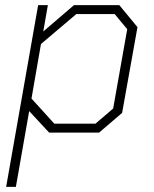

<svg xmlns="http://www.w3.org/2000/svg" viewBox="-20 -518 603 750"><path d="M129 -498H167L149 -395L269 -498H446L517 -412L457 -77L367 0H172L94 -84L42 212H4ZM353 -35 422 -94 477 -404 428 -463H278L140 -346L103 -133L192 -35Z"/></svg>

Font: Chakra Petch ExtraLight
Style: Italic
Weight: 275
Italic angle: -10°
Designer: Katatrad Aksorn Co.,Ltd.
Foundry: Cadson Demak Co.,Ltd.
Version: Version 1.000; ttfautohint (v1.6)